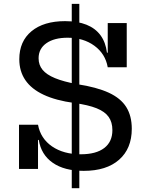

<svg xmlns="http://www.w3.org/2000/svg" viewBox="-20 -871 754 990"><path d="M389 -851V99.5H350V-851ZM411.5 10Q311.5 10 251.8 -31.8Q192 -73.5 180 -149.5H158L176 -228Q189 -157 248.2 -116.2Q307.5 -75.5 396.5 -75.5Q475.5 -75.5 517.5 -107.8Q559.5 -140 559.5 -200Q559.5 -241 540.2 -268.2Q521 -295.5 478 -312.8Q435 -330 362.5 -340Q267.5 -353 204.8 -382.5Q142 -412 110.8 -457.8Q79.5 -503.5 79.5 -565.5Q79.5 -658 142.5 -710Q205.5 -762 315.5 -762Q380 -762 426 -743.5Q472 -725 498.5 -688.8Q525 -652.5 531.5 -599.5H554L535.5 -524Q523.5 -593.5 466.8 -635Q410 -676.5 328.5 -676.5Q259.5 -676.5 219.2 -648.2Q179 -620 179 -570.5Q179 -536 199.5 -511Q220 -486 263.8 -468Q307.5 -450 378 -437Q479 -421.5 540.8 -393Q602.5 -364.5 631 -319Q659.5 -273.5 659.5 -207Q659.5 -105 594.2 -47.5Q529 10 411.5 10ZM78 0V-228H176V0ZM535.5 -524V-752H633.5V-524Z"/></svg>

Font: Hepta Slab Medium
Style: Regular
Weight: 500
Designer: Michael LaGattuta
Foundry: Michael LaGattuta
Version: Version 1.102